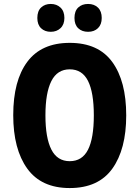

<svg xmlns="http://www.w3.org/2000/svg" viewBox="-20 -942 705 972"><path d="M619 -358Q619 -186 548.5 -88Q478 10 333 10Q189 10 118 -88.5Q47 -187 47 -359Q47 -534 118.5 -629.5Q190 -725 333 -725Q478 -725 548.5 -628Q619 -531 619 -358ZM210 -358Q210 -244 240 -185Q270 -126 333 -126Q396 -126 425.5 -184Q455 -242 455 -358Q455 -474 425.5 -532.5Q396 -591 333 -591Q270 -591 240 -531.5Q210 -472 210 -358ZM169 -851Q169 -886 188 -904Q207 -922 237 -922Q267 -922 286.5 -903.5Q306 -885 306 -851Q306 -818 286.5 -799.5Q267 -781 237 -781Q207 -781 188 -799Q169 -817 169 -851ZM357 -851Q357 -886 376 -904Q395 -922 426 -922Q457 -922 476 -903.5Q495 -885 495 -851Q495 -818 476 -799.5Q457 -781 426 -781Q395 -781 376 -799Q357 -817 357 -851Z"/></svg>

Font: Noto Sans Sinhala Condensed ExtraBold
Style: Regular
Weight: 800
Width: 3
Designer: Jelle Bosma - Monotype Design Team
Foundry: Monotype Imaging Inc.
Version: Version 2.006; ttfautohint (v1.8.4.7-5d5b)